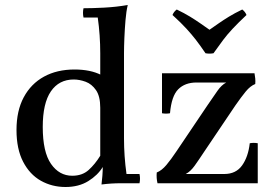

<svg xmlns="http://www.w3.org/2000/svg" viewBox="-20 -733 1097 768"><path d="M386 5Q388 -9 389.5 -29.5Q391 -50 391 -65L381 -110V-520Q381 -592 371 -663H314Q310 -682 314 -700Q349 -700 397 -702.5Q445 -705 491 -713Q485 -688 482 -652.5Q479 -617 477.5 -581Q476 -545 476 -520V-180Q476 -108 486 -37H538Q542 -19 538 0Q503 0 463.5 0Q424 0 386 5ZM242 15Q188 15 143.5 -10Q99 -35 72.5 -86Q46 -137 46 -213Q46 -290 75 -344Q104 -398 156 -426.5Q208 -455 278 -455Q342 -455 385 -433Q428 -411 459 -378L381 -302Q381 -348 364 -372.5Q347 -397 322.5 -406Q298 -415 275 -415Q216 -415 183.5 -367.5Q151 -320 151 -225Q151 -125 184 -77.5Q217 -30 269 -30Q309 -30 334.5 -53Q360 -76 381 -110L391 -65Q371 -32 333 -8.5Q295 15 242 15ZM723 -37 607 -43Q627 -51 645.5 -73Q664 -95 686 -128L810 -312Q834 -347 850 -370Q866 -393 885 -403L1001 -397Q981 -389 963 -367Q945 -345 922 -312L798 -128Q775 -93 758.5 -70Q742 -47 723 -37ZM610 0Q605 -21 607 -43L723 -37H877Q924 -37 948.5 -71.5Q973 -106 979 -160Q995 -163 1011 -160V0ZM628 -280V-440H998Q1000 -430 1001 -419Q1002 -408 1001 -397L885 -403H766Q720 -403 693 -376Q666 -349 660 -280Q644 -277 628 -280ZM949 -695Q961 -686 966 -673Q932 -641 910.5 -618Q889 -595 872.5 -573Q856 -551 834 -520Q818 -517 802 -520Q781 -551 764 -573Q747 -595 726 -618Q705 -641 670 -673Q675 -686 687 -695Q718 -680 740 -666.5Q762 -653 780 -640.5Q798 -628 818 -614Q838 -628 856 -640.5Q874 -653 896 -666.5Q918 -680 949 -695Z"/></svg>

Font: Poltawski Nowy
Style: Regular
Weight: 400
Designer: Adam Pótawski, Mateusz Machalski, Borys Kosmynka, Ania Wieluska
Foundry: Capitalics.wtf
Version: Version 1.001;gftools[0.9.25]